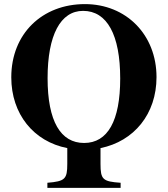

<svg xmlns="http://www.w3.org/2000/svg" viewBox="-20 -711 818 936"><path d="M385 -658C502 -658 566 -541 566 -328C566 -122 505 -14 390 -14C276 -14 212 -119 212 -330C212 -540 275 -658 385 -658ZM308 88C308 162 297 173 211 180V205H568V180C481 174 470 164 470 88V11C633 -22 743 -155 743 -335C743 -542 595 -691 394 -691C186 -691 35 -547 35 -334C35 -155 144 -21 308 11Z"/></svg>

Font: XITS
Style: Bold
Weight: 700
Designer: MicroPress Inc., with final additions and corrections provided by Coen Hoffman, Elsevier (retired)
Version: Version 1.302